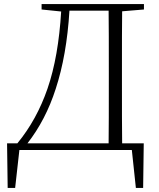

<svg xmlns="http://www.w3.org/2000/svg" viewBox="-20 -743 786 951"><path d="M55 188 76 0H633L653 188H689L692 -33H585C584 -99 584 -206 584 -353V-383C584 -520 584 -622 585 -687L693 -696V-723H186V-696L283 -686C274 -538 252 -410 215 -303C180 -202 131 -112 66 -33H15L18 188ZM116 -33C176 -110 223 -200 256 -303C292 -413 315 -542 324 -690H518C519 -624 519 -522 519 -383V-353C519 -206 519 -99 518 -33Z"/></svg>

Font: AllPunType ExtraLight
Style: Regular
Weight: 280
Version: 1.0